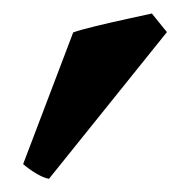

<svg xmlns="http://www.w3.org/2000/svg" viewBox="-20 -799 283 287"><path d="M53.2 -531.7Q44.9 -533.2 33.9 -539.8Q22.9 -546.4 14.6 -553.7L89.4 -750.5Q100.1 -754.4 123.3 -760Q146.5 -765.6 170.4 -770.8Q194.3 -775.9 207 -778.8L229.5 -751Z"/></svg>

Font: Gentium Plus
Style: Bold
Weight: 700
Designer: Victor Gaultney, Annie Olsen, Iska Routamaa, Becca Hirsbrunner
Foundry: SIL International
Version: Version 6.101